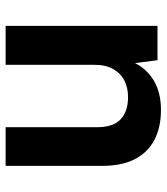

<svg xmlns="http://www.w3.org/2000/svg" viewBox="24 -590 578 665"><g transform="rotate(-90 312.5 -257.0)"><path d="M265 12Q204 12 160.5 -11Q117 -34 94 -79Q71 -124 71 -192V-526H205V-209Q205 -153 232.5 -127.5Q260 -102 309 -102Q341 -102 366 -114.5Q391 -127 406 -153Q421 -179 421 -218V-526H556V0H437L427 -78Q406 -36 365 -12Q324 12 265 12Z"/></g></svg>

Font: DM Sans 9pt
Style: Bold
Weight: 700
Designer: Colophon Foundry, Jonny Pinhorn
Foundry: Colophon Foundry
Version: Version 4.004;gftools[0.9.30]